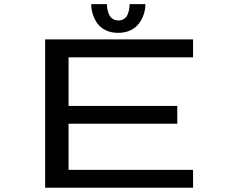

<svg xmlns="http://www.w3.org/2000/svg" viewBox="-20 -886 1090 906"><path d="M666 -866.5Q666 -842 658.5 -819Q651 -796 636.2 -775.8Q621.5 -755.5 596 -743.2Q570.5 -731 537.5 -731Q504.5 -731 479 -743.2Q453.5 -755.5 439.2 -775.8Q425 -796 417.8 -819Q410.5 -842 410.5 -866.5H484.5Q484.5 -857 486.2 -846.2Q488 -835.5 493 -821.5Q498 -807.5 509.8 -798.5Q521.5 -789.5 538.5 -789.5Q555.5 -789.5 567.2 -798.2Q579 -807 583.8 -821.2Q588.5 -835.5 590 -845.8Q591.5 -856 591.5 -866.5ZM891 -615.5H303.5V-386H816.5V-302H303.5V-84.5H891V0H193V-700H891Z"/></svg>

Font: League Mono Extended
Style: Regular
Weight: 400
Width: 9
Designer: Tyler Finck
Foundry: The League of Moveable Type / Tyler Finck
Version: Version 2.210